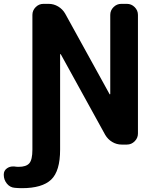

<svg xmlns="http://www.w3.org/2000/svg" viewBox="-91 -775 814 1002"><path d="M484.4 -697.3Q484.4 -720.7 501.5 -737.8Q518.6 -754.9 542 -754.9H571.3Q594.7 -754.9 611.8 -737.8Q628.9 -720.7 628.9 -697.3V-78.1Q628.9 -54.7 611.8 -37.6Q594.7 -20.5 571.3 -20.5H543.9Q517.6 -20.5 494.6 -34.2Q471.7 -47.9 458 -71.3L226.6 -491.2Q225.6 -493.2 224.1 -492.7Q222.7 -492.2 222.7 -490.2V5.9Q222.7 118.2 175.8 162.6Q128.9 207 23.4 207Q3.9 207 -14.6 205.1Q-39.1 203.1 -55.2 183.1Q-71.3 163.1 -71.3 137.7V135.7Q-71.3 115.2 -54.7 103.5Q-41 93.8 -24.4 93.8Q-20.5 93.8 -16.6 93.8Q-4.9 95.7 5.9 95.7Q45.9 95.7 62 77.1Q78.1 58.6 78.1 5.9V-697.3Q78.1 -720.7 95.2 -737.8Q112.3 -754.9 135.7 -754.9H163.1Q189.5 -754.9 212.4 -741.2Q235.4 -727.5 249 -704.1L480.5 -284.2Q481.4 -282.2 482.9 -282.7Q484.4 -283.2 484.4 -285.2Z"/></svg>

Font: Gen Jyuu Gothic P Bold
Style: Bold
Weight: 700
Designer: [Source Han Sans]
Ryoko NISHIZUKA  (kana & ideographs); Paul D. Hunt (Latin, Greek & Cyrillic); Wenlong ZHANG  (bopomofo
Version: Version 1.002.20150607